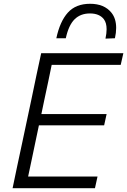

<svg xmlns="http://www.w3.org/2000/svg" viewBox="-20 -994 672 1014"><path d="M46.5 0Q58.5 -59.5 70.5 -115Q82.5 -170.5 96.5 -236.5L146.5 -472Q160.5 -540.5 172.5 -596.8Q184.5 -653 197.5 -713H631.5L617.5 -651.5H253Q243.5 -606.5 234.5 -562Q225 -517 214 -466L198.5 -391.5H543L530 -332H185.5L167.5 -246.5Q157 -195.5 147.5 -151Q138 -106.5 128.5 -61.5H495L481.5 0ZM537 -790Q543 -818 543 -839.5Q543 -873.5 528.5 -892.5Q505 -923 455 -923Q405 -923 373.8 -892Q342.5 -861 327.5 -792H277.5Q296.5 -881 338.5 -927.5Q380.5 -974 456 -974Q530.5 -974 568.5 -927Q593.5 -896 593.5 -846.5Q593.5 -821.5 587 -792Z"/></svg>

Font: Heraclito Light
Style: Italic
Weight: 300
Italic angle: -12°
Designer: Kostas Bartsokas (font) & Cristiano Sobral (main changes)
Foundry: Kostas Bartsokas (font) & Cristiano Sobral (main changes)
Version: Version 1.00;July 8, 2020;FontCreator 13.0.0.2655 64-bit